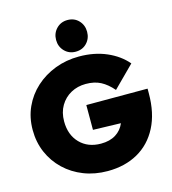

<svg xmlns="http://www.w3.org/2000/svg" viewBox="-137 -1073 1071 1196"><g transform="rotate(-15 398.5 -475.0)"><path d="M410 12Q327 12 256.5 -15.5Q186 -43 133.5 -93Q81 -143 52 -210Q23 -277 23 -356Q23 -436 53.5 -503Q84 -570 138.5 -619.5Q193 -669 265 -696.5Q337 -724 419 -724Q518 -724 596.5 -690Q675 -656 724 -598L589 -463Q552 -506 512 -527Q472 -548 416 -548Q363 -548 320 -524.5Q277 -501 251.5 -458Q226 -415 226 -357Q226 -270 277.5 -217Q329 -164 413 -164Q470 -164 508.5 -188Q547 -212 565 -255L386 -260V-420H781V-390Q781 -262 734.5 -172Q688 -82 604.5 -35Q521 12 410 12ZM409 -758Q366 -758 337.5 -787.5Q309 -817 309 -860Q309 -903 337.5 -932.5Q366 -962 409 -962Q453 -962 481 -932.5Q509 -903 509 -860Q509 -817 481 -787.5Q453 -758 409 -758Z"/></g></svg>

Font: Outfit Black
Style: Regular
Weight: 900
Designer: Rodrigo Fuenzalida
Foundry: fragTYPE
Version: Version 1.100; ttfautohint (v1.8.4.7-5d5b)